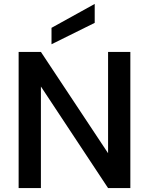

<svg xmlns="http://www.w3.org/2000/svg" viewBox="-20 -961 761 981"><path d="M532.2 0 189 -519V0H75.2V-695.8H189L532.2 -178.2V-695.8H646V0ZM243.2 -734.9V-818.8L463.9 -940.9V-844.2Z"/></svg>

Font: PoppinsZ Medium
Style: Regular
Weight: 500
Designer: Ninad Kale (Devanagari), Jonny Pinhorn (Latin)
Foundry: Indian Type Foundry
Version: Version 3.002;FEAKit 1.0